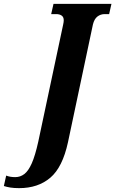

<svg xmlns="http://www.w3.org/2000/svg" viewBox="-164 -734 597 994"><path d="M-65 240Q-91 240 -110 237Q-129 234 -144 229L-132 175Q-122 179 -110.5 181Q-99 183 -85 183Q-59 183 -38 167Q-17 151 0.5 111.5Q18 72 34 0L163 -607Q166 -620 166 -629Q166 -646 155 -653.5Q144 -661 127 -661H101L113 -714H413L401 -661H378Q357 -661 340.5 -648.5Q324 -636 317 -607L188 2Q160 132 96.5 186Q33 240 -65 240Z"/></svg>

Font: Noto Serif ExtraCondensed ExtraBold
Style: Italic
Weight: 800
Width: 2
Italic angle: -12°
Designer: Monotype Design Team
Foundry: Monotype Imaging Inc.
Version: Version 2.013